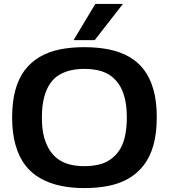

<svg xmlns="http://www.w3.org/2000/svg" viewBox="-20 -951 862 981"><path d="M410 -102Q447 -102 480 -109Q513 -116 540 -133.5Q567 -151 587 -179Q607 -207 617.5 -250Q628 -293 628 -351Q628 -409 617 -451.5Q606 -494 586 -522.5Q566 -551 539.5 -568Q513 -585 480 -592Q447 -599 410 -599Q375 -599 343 -592Q311 -585 283.5 -569Q256 -553 236 -524Q216 -495 205 -452Q194 -409 194 -350Q194 -291 205.5 -249.5Q217 -208 237 -179Q257 -150 284 -133Q311 -116 343 -109Q375 -102 410 -102ZM411 10Q345 10 288.5 -2Q232 -14 186 -40Q140 -66 108.5 -107.5Q77 -149 59.5 -209.5Q42 -270 42 -351Q42 -431 58.5 -491Q75 -551 106.5 -592.5Q138 -634 183.5 -660.5Q229 -687 285.5 -698.5Q342 -710 411 -710Q479 -710 536 -698.5Q593 -687 638.5 -661.5Q684 -636 715.5 -594.5Q747 -553 764 -493Q781 -433 781 -353Q781 -270 764 -209.5Q747 -149 714.5 -107Q682 -65 637 -39Q592 -13 535 -1.5Q478 10 411 10ZM356 -746 467 -931H608L464 -746Z"/></svg>

Font: Georama SemiExpanded SemiBold
Style: Regular
Weight: 600
Width: 6
Designer: Jean-Baptiste Levee
Foundry: Production Type
Version: Version 1.001